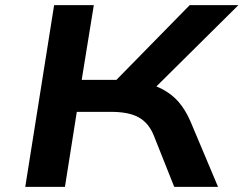

<svg xmlns="http://www.w3.org/2000/svg" viewBox="-20 -725 945 745"><path d="M78 0 190 -705H344L297 -415H460L412 -395L716 -705H905L563 -366L508 -408Q567 -401 607 -380.5Q647 -360 673.5 -329Q700 -298 719 -254L826 0H656L576 -201Q556 -249 517.5 -270Q479 -291 411 -291H278L232 0Z"/></svg>

Font: Nunito Sans 7pt Expanded
Style: Bold Italic
Weight: 700
Width: 7
Italic angle: -9°
Designer: Vernon Adams
Foundry: Vernon Adams
Version: Version 3.101;gftools[0.9.27]